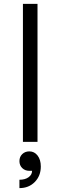

<svg xmlns="http://www.w3.org/2000/svg" viewBox="-20 -730 310 988"><path d="M173 -710V0H98V-710ZM145 149H131Q109 149 94.5 135Q80 121 80 99Q80 77 94.5 63Q109 49 131 49Q157 49 173.5 70.5Q190 92 190 127Q190 175 159 206.5Q128 238 80 238V195Q109 195 127 182Q145 169 145 149Z"/></svg>

Font: MedMera Sans
Style: Regular
Weight: 400
Designer: Kasper Nordkvist
Foundry: UNCUT.wtf
Version: Version 1.300